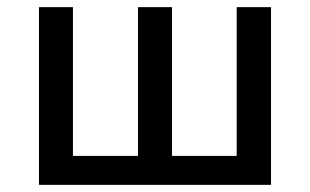

<svg xmlns="http://www.w3.org/2000/svg" viewBox="-20 -517 867 537"><path d="M89 0V-497H184V-81H366V-497H461V-81H642V-497H738V0Z"/></svg>

Font: Nunito Sans 7pt SemiCondensed Medium
Style: Regular
Weight: 500
Width: 4
Designer: Vernon Adams
Foundry: Vernon Adams
Version: Version 3.101;gftools[0.9.27]